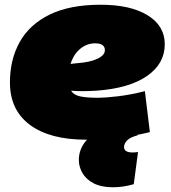

<svg xmlns="http://www.w3.org/2000/svg" viewBox="-20 -580 724 811"><path d="M613 -22Q549 -6 481 2Q413 10 343 10Q191 10 106.5 -52.5Q22 -115 22 -232Q22 -329 63.5 -403Q105 -477 190 -518.5Q275 -560 405 -560Q531 -560 603.5 -515.5Q676 -471 676 -393Q676 -311 601 -259Q526 -207 388 -197Q356 -195 329 -195Q302 -195 280 -197Q291 -179 318 -173Q345 -167 396 -167Q422 -167 475.5 -173Q529 -179 592 -195ZM382 -397Q347 -397 319 -374Q291 -351 278 -310Q285 -311 291.5 -311.5Q298 -312 305 -313Q361 -317 392 -332Q423 -347 423 -368Q423 -397 382 -397ZM423 -39 563 -9Q529 0 516.5 13.5Q504 27 504 41Q504 64 540 64Q547 64 552.5 63.5Q558 63 563 62L545 198Q500 211 458 211Q407 211 375 194Q343 177 328 150.5Q313 124 313 96Q313 50 344 14Q375 -22 423 -39Z"/></svg>

Font: Georama Expanded Black
Style: Italic
Weight: 900
Width: 7
Italic angle: -9°
Designer: Jean-Baptiste Levee
Foundry: Production Type
Version: Version 1.000